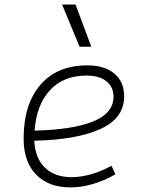

<svg xmlns="http://www.w3.org/2000/svg" viewBox="-20 -815 626 845"><path d="M294.9 -35.2Q335.4 -35.2 381.6 -48.3Q427.7 -61.5 470.7 -85.4L487.8 -47.9Q441.9 -21 390.1 -5.6Q338.4 9.8 290.5 9.8Q193.4 9.8 138.7 -46.9Q84 -103.5 84 -204.6Q84 -356.4 158 -441.9Q231.9 -527.3 363.8 -527.3Q440.4 -527.3 483.4 -491.2Q526.4 -455.1 526.4 -390.6Q526.4 -294.9 422.1 -247.3Q317.9 -199.7 130.9 -195.8Q134.3 -120.1 177.2 -77.6Q220.2 -35.2 294.9 -35.2ZM132.3 -240.2Q300.3 -244.1 389.9 -280.5Q479.5 -316.9 479.5 -389.2Q479.5 -432.6 448.2 -457.5Q417 -482.4 359.9 -482.4Q259.8 -482.4 200.2 -418.5Q140.6 -354.5 132.3 -240.2ZM330.1 -609.4 253.4 -794.9H312.5L381.8 -609.4Z"/></svg>

Font: Cascadia Mono NF ExtraLight
Style: Italic
Weight: 200
Italic angle: -10°
Monospace: yes
Designer: Aaron Bell
Foundry: Saja Typeworks
Version: Version 2404.023; ttfautohint (v1.8.4)